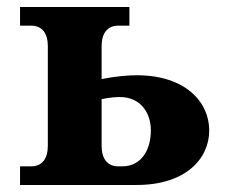

<svg xmlns="http://www.w3.org/2000/svg" viewBox="-20 -526 640 546"><path d="M37 0H369C507 0 575 -74 575 -155C575 -236 507 -312 369 -312C347 -312 313 -310 269 -301V-395C269 -432 286 -453 316 -453H348V-506H37V-453H69C99 -453 116 -432 116 -395V-111C116 -74 99 -53 69 -53H37ZM269 -111V-244C292 -249 309 -250 321 -250C380 -250 409 -205 409 -155C409 -100 382 -53 328 -53H316C286 -53 269 -74 269 -111Z"/></svg>

Font: LT Superior Serif ExtraBold
Style: Regular
Weight: 800
Designer: Daniel Lyons
Foundry: LyonsType
Version: Version 2.120;FEAKit 1.0